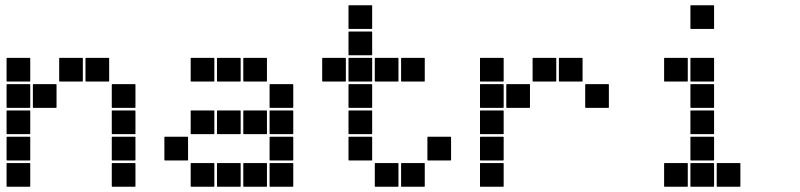

<svg xmlns="http://www.w3.org/2000/svg" viewBox="-20 -715 3040 730"><path d="M307 -495H393Q395 -495 395 -493V-407Q395 -405 393 -405H307Q305 -405 305 -407V-493Q305 -495 307 -495ZM207 -495H293Q295 -495 295 -493V-407Q295 -405 293 -405H207Q205 -405 205 -407V-493Q205 -495 207 -495ZM7 -495H93Q95 -495 95 -493V-407Q95 -405 93 -405H7Q5 -405 5 -407V-493Q5 -495 7 -495ZM407 -395H493Q495 -395 495 -393V-307Q495 -305 493 -305H407Q405 -305 405 -307V-393Q405 -395 407 -395ZM107 -395H193Q195 -395 195 -393V-307Q195 -305 193 -305H107Q105 -305 105 -307V-393Q105 -395 107 -395ZM7 -395H93Q95 -395 95 -393V-307Q95 -305 93 -305H7Q5 -305 5 -307V-393Q5 -395 7 -395ZM407 -295H493Q495 -295 495 -293V-207Q495 -205 493 -205H407Q405 -205 405 -207V-293Q405 -295 407 -295ZM7 -295H93Q95 -295 95 -293V-207Q95 -205 93 -205H7Q5 -205 5 -207V-293Q5 -295 7 -295ZM407 -195H493Q495 -195 495 -193V-107Q495 -105 493 -105H407Q405 -105 405 -107V-193Q405 -195 407 -195ZM7 -195H93Q95 -195 95 -193V-107Q95 -105 93 -105H7Q5 -105 5 -107V-193Q5 -195 7 -195ZM407 -95H493Q495 -95 495 -93V-7Q495 -5 493 -5H407Q405 -5 405 -7V-93Q405 -95 407 -95ZM7 -95H93Q95 -95 95 -93V-7Q95 -5 93 -5H7Q5 -5 5 -7V-93Q5 -95 7 -95Z M907 -495H993Q995 -495 995 -493V-407Q995 -405 993 -405H907Q905 -405 905 -407V-493Q905 -495 907 -495ZM807 -495H893Q895 -495 895 -493V-407Q895 -405 893 -405H807Q805 -405 805 -407V-493Q805 -495 807 -495ZM707 -495H793Q795 -495 795 -493V-407Q795 -405 793 -405H707Q705 -405 705 -407V-493Q705 -495 707 -495ZM1007 -395H1093Q1095 -395 1095 -393V-307Q1095 -305 1093 -305H1007Q1005 -305 1005 -307V-393Q1005 -395 1007 -395ZM1007 -295H1093Q1095 -295 1095 -293V-207Q1095 -205 1093 -205H1007Q1005 -205 1005 -207V-293Q1005 -295 1007 -295ZM907 -295H993Q995 -295 995 -293V-207Q995 -205 993 -205H907Q905 -205 905 -207V-293Q905 -295 907 -295ZM807 -295H893Q895 -295 895 -293V-207Q895 -205 893 -205H807Q805 -205 805 -207V-293Q805 -295 807 -295ZM707 -295H793Q795 -295 795 -293V-207Q795 -205 793 -205H707Q705 -205 705 -207V-293Q705 -295 707 -295ZM1007 -195H1093Q1095 -195 1095 -193V-107Q1095 -105 1093 -105H1007Q1005 -105 1005 -107V-193Q1005 -195 1007 -195ZM607 -195H693Q695 -195 695 -193V-107Q695 -105 693 -105H607Q605 -105 605 -107V-193Q605 -195 607 -195ZM1007 -95H1093Q1095 -95 1095 -93V-7Q1095 -5 1093 -5H1007Q1005 -5 1005 -7V-93Q1005 -95 1007 -95ZM907 -95H993Q995 -95 995 -93V-7Q995 -5 993 -5H907Q905 -5 905 -7V-93Q905 -95 907 -95ZM807 -95H893Q895 -95 895 -93V-7Q895 -5 893 -5H807Q805 -5 805 -7V-93Q805 -95 807 -95ZM707 -95H793Q795 -95 795 -93V-7Q795 -5 793 -5H707Q705 -5 705 -7V-93Q705 -95 707 -95Z M1307 -695H1393Q1395 -695 1395 -693V-607Q1395 -605 1393 -605H1307Q1305 -605 1305 -607V-693Q1305 -695 1307 -695ZM1307 -595H1393Q1395 -595 1395 -593V-507Q1395 -505 1393 -505H1307Q1305 -505 1305 -507V-593Q1305 -595 1307 -595ZM1507 -495H1593Q1595 -495 1595 -493V-407Q1595 -405 1593 -405H1507Q1505 -405 1505 -407V-493Q1505 -495 1507 -495ZM1407 -495H1493Q1495 -495 1495 -493V-407Q1495 -405 1493 -405H1407Q1405 -405 1405 -407V-493Q1405 -495 1407 -495ZM1307 -495H1393Q1395 -495 1395 -493V-407Q1395 -405 1393 -405H1307Q1305 -405 1305 -407V-493Q1305 -495 1307 -495ZM1207 -495H1293Q1295 -495 1295 -493V-407Q1295 -405 1293 -405H1207Q1205 -405 1205 -407V-493Q1205 -495 1207 -495ZM1307 -395H1393Q1395 -395 1395 -393V-307Q1395 -305 1393 -305H1307Q1305 -305 1305 -307V-393Q1305 -395 1307 -395ZM1307 -295H1393Q1395 -295 1395 -293V-207Q1395 -205 1393 -205H1307Q1305 -205 1305 -207V-293Q1305 -295 1307 -295ZM1607 -195H1693Q1695 -195 1695 -193V-107Q1695 -105 1693 -105H1607Q1605 -105 1605 -107V-193Q1605 -195 1607 -195ZM1307 -195H1393Q1395 -195 1395 -193V-107Q1395 -105 1393 -105H1307Q1305 -105 1305 -107V-193Q1305 -195 1307 -195ZM1507 -95H1593Q1595 -95 1595 -93V-7Q1595 -5 1593 -5H1507Q1505 -5 1505 -7V-93Q1505 -95 1507 -95ZM1407 -95H1493Q1495 -95 1495 -93V-7Q1495 -5 1493 -5H1407Q1405 -5 1405 -7V-93Q1405 -95 1407 -95Z M2107 -495H2193Q2195 -495 2195 -493V-407Q2195 -405 2193 -405H2107Q2105 -405 2105 -407V-493Q2105 -495 2107 -495ZM2007 -495H2093Q2095 -495 2095 -493V-407Q2095 -405 2093 -405H2007Q2005 -405 2005 -407V-493Q2005 -495 2007 -495ZM1807 -495H1893Q1895 -495 1895 -493V-407Q1895 -405 1893 -405H1807Q1805 -405 1805 -407V-493Q1805 -495 1807 -495ZM2207 -395H2293Q2295 -395 2295 -393V-307Q2295 -305 2293 -305H2207Q2205 -305 2205 -307V-393Q2205 -395 2207 -395ZM1907 -395H1993Q1995 -395 1995 -393V-307Q1995 -305 1993 -305H1907Q1905 -305 1905 -307V-393Q1905 -395 1907 -395ZM1807 -395H1893Q1895 -395 1895 -393V-307Q1895 -305 1893 -305H1807Q1805 -305 1805 -307V-393Q1805 -395 1807 -395ZM1807 -295H1893Q1895 -295 1895 -293V-207Q1895 -205 1893 -205H1807Q1805 -205 1805 -207V-293Q1805 -295 1807 -295ZM1807 -195H1893Q1895 -195 1895 -193V-107Q1895 -105 1893 -105H1807Q1805 -105 1805 -107V-193Q1805 -195 1807 -195ZM1807 -95H1893Q1895 -95 1895 -93V-7Q1895 -5 1893 -5H1807Q1805 -5 1805 -7V-93Q1805 -95 1807 -95Z M2607 -695H2693Q2695 -695 2695 -693V-607Q2695 -605 2693 -605H2607Q2605 -605 2605 -607V-693Q2605 -695 2607 -695ZM2607 -495H2693Q2695 -495 2695 -493V-407Q2695 -405 2693 -405H2607Q2605 -405 2605 -407V-493Q2605 -495 2607 -495ZM2507 -495H2593Q2595 -495 2595 -493V-407Q2595 -405 2593 -405H2507Q2505 -405 2505 -407V-493Q2505 -495 2507 -495ZM2607 -395H2693Q2695 -395 2695 -393V-307Q2695 -305 2693 -305H2607Q2605 -305 2605 -307V-393Q2605 -395 2607 -395ZM2607 -295H2693Q2695 -295 2695 -293V-207Q2695 -205 2693 -205H2607Q2605 -205 2605 -207V-293Q2605 -295 2607 -295ZM2607 -195H2693Q2695 -195 2695 -193V-107Q2695 -105 2693 -105H2607Q2605 -105 2605 -107V-193Q2605 -195 2607 -195ZM2707 -95H2793Q2795 -95 2795 -93V-7Q2795 -5 2793 -5H2707Q2705 -5 2705 -7V-93Q2705 -95 2707 -95ZM2607 -95H2693Q2695 -95 2695 -93V-7Q2695 -5 2693 -5H2607Q2605 -5 2605 -7V-93Q2605 -95 2607 -95ZM2507 -95H2593Q2595 -95 2595 -93V-7Q2595 -5 2593 -5H2507Q2505 -5 2505 -7V-93Q2505 -95 2507 -95Z"/></svg>

Font: Pixel Panel Black
Style: Regular
Weight: 900
Monospace: yes
Designer: Óliver Lalan
Foundry: Óliver Lalan
Version: Version 1.000; ttfautohint (v1.8.4.7-5d5b-dirty);gftools[0.9